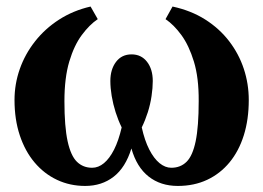

<svg xmlns="http://www.w3.org/2000/svg" viewBox="-20 -572 825 602"><path d="M247 11Q199.5 11 159 -8Q118.5 -27 88.5 -62.5Q58.5 -98 42 -147.8Q25.5 -197.5 25.5 -258.5Q25.5 -308.5 42 -355.5Q58.5 -402.5 89.8 -442.2Q121 -482 165.2 -510.5Q209.5 -539 264 -551.5L286.5 -512Q260.5 -494.5 236.5 -462.2Q212.5 -430 197.2 -379Q182 -328 182 -254.5Q182 -175 192 -129.2Q202 -83.5 221.2 -64.8Q240.5 -46 269 -46Q288.5 -46 306 -60.5Q323.5 -75 337.8 -103.2Q352 -131.5 361.5 -172.5Q350.5 -195 342.5 -220.2Q334.5 -245.5 330.2 -271Q326 -296.5 326 -318Q326 -354.5 343.8 -378Q361.5 -401.5 392.5 -401.5Q423 -401.5 441 -378.2Q459 -355 459 -318Q459 -296.5 455.2 -271Q451.5 -245.5 443.5 -220.2Q435.5 -195 424.5 -172.5Q433.5 -131.5 448 -103.2Q462.5 -75 480.2 -60.5Q498 -46 517 -46Q546 -46 565 -64.8Q584 -83.5 593.5 -129.2Q603 -175 603 -255Q603.5 -328 588 -378.8Q572.5 -429.5 548.8 -462Q525 -494.5 499 -512L521 -551.5Q579 -539 623.5 -510.8Q668 -482.5 698.5 -442.8Q729 -403 744.5 -356Q760 -309 760 -258.5Q760 -197.5 744.5 -148Q729 -98.5 699.8 -63Q670.5 -27.5 629.5 -8.2Q588.5 11 537.5 11Q483.5 11 446 -18.5Q408.5 -48 392 -106.5Q373.5 -46.5 336.2 -17.8Q299 11 247 11Z"/></svg>

Font: Merriweather 60pt
Style: Bold
Weight: 700
Version: Version 2.100